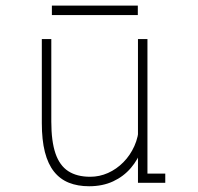

<svg xmlns="http://www.w3.org/2000/svg" viewBox="-20 -636 690 668"><path d="M290 12Q250.5 12 219.8 -0.2Q189 -12.5 168 -38.8Q147 -65 136.2 -107Q125.5 -149 125.5 -208V-500H158.5V-213Q158.5 -144.5 173 -102.2Q187.5 -60 217.5 -40.5Q247.5 -21 294 -21Q326 -21 355.8 -34.2Q385.5 -47.5 409.2 -71.5Q433 -95.5 447.5 -127.8Q462 -160 463.5 -198H487Q487 -156.5 473.8 -118.8Q460.5 -81 435.2 -51.5Q410 -22 373.5 -5Q337 12 290 12ZM460 0V-90.5V-500H493V-17L478 -32H555V0ZM160.5 -583.5V-616.5H459.5V-583.5Z"/></svg>

Font: Trispace Thin Thin
Style: Regular
Weight: 250
Version: Version 1.210